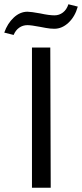

<svg xmlns="http://www.w3.org/2000/svg" viewBox="-37 -881 385 901"><path d="M113 -658H199L201 0H113ZM-17 -728Q-2 -771 27.5 -798.5Q57 -826 92 -826Q108 -826 152 -818Q193 -809 219 -809Q241 -809 258.5 -822.5Q276 -836 284 -861L328 -850Q315 -803 284.5 -774.5Q254 -746 218 -746Q199 -746 177.5 -750Q156 -754 151 -755Q109 -763 92 -763Q70 -763 53 -751Q36 -739 27 -717Z"/></svg>

Font: Ysabeau Medium
Style: Regular
Weight: 500
Designer: Christian Thalmann (Catharsis Fonts)
Version: Version 0.003